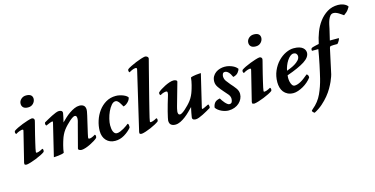

<svg xmlns="http://www.w3.org/2000/svg" viewBox="-94 -1252 3932 2012"><g transform="rotate(-15 1872.0 -246.5)"><path d="M259 -413Q259 -411 253.5 -389.5Q248 -368 239.5 -335Q231 -302 221.5 -263.5Q212 -225 204 -190Q196 -155 190 -128Q184 -101 184 -93V-89Q184 -85 185 -84Q187 -81 195 -81.5Q203 -82 214 -85.5Q225 -89 236.5 -94.5Q248 -100 258 -106Q266 -101 266.5 -89.5Q267 -78 262 -70Q248 -59 221 -45.5Q194 -32 164 -20Q134 -8 105 1Q76 10 58 12Q50 12 41.5 9Q33 6 35 -11L113 -327Q115 -335 116.5 -342.5Q118 -350 113 -352Q108 -354 99.5 -353Q91 -352 79.5 -348Q68 -344 56 -338.5Q44 -333 34 -326Q19 -341 29 -361Q43 -372 70.5 -385.5Q98 -399 128 -410.5Q158 -422 186.5 -431Q215 -440 232 -442Q245 -442 253 -434Q261 -426 259 -413ZM160 -619Q160 -648 182.5 -669Q205 -690 237 -690Q304 -690 306 -638Q306 -609 284.5 -586Q263 -563 228 -563Q193 -563 176.5 -578.5Q160 -594 160 -619Z M565 -412Q564 -407 562 -395.5Q560 -384 557 -370Q554 -356 550.5 -341.5Q547 -327 544 -315Q564 -335 588 -357.5Q612 -380 639 -398.5Q666 -417 694 -429.5Q722 -442 749 -442Q778 -442 795.5 -427.5Q813 -413 813 -381Q813 -375 811 -362Q809 -349 803 -322.5Q797 -296 786.5 -251.5Q776 -207 760 -137Q754 -111 752 -98Q750 -85 757 -82Q766 -78 786.5 -85.5Q807 -93 827 -106Q836 -102 836 -90Q836 -82 835 -78Q834 -74 832 -70Q820 -58 798 -44.5Q776 -31 751 -18.5Q726 -6 700.5 2.5Q675 11 656 12Q643 12 630.5 6.5Q618 1 619 -11L684 -259Q686 -267 690.5 -282.5Q695 -298 696 -313Q697 -328 692.5 -339Q688 -350 673 -350Q665 -350 649.5 -340.5Q634 -331 616 -315Q598 -299 579 -279.5Q560 -260 544 -239Q527 -216 515 -191Q503 -166 496 -143Q494 -137 489 -121Q484 -105 479 -85.5Q474 -66 469.5 -44.5Q465 -23 464 -7Q455 -2 439 1.5Q423 5 405.5 7Q388 9 373 10Q358 11 352 11L437 -341Q440 -354 436 -355Q431 -357 408 -349Q385 -341 362 -330Q357 -335 356 -338Q355 -341 354 -346Q353 -353 354 -357Q355 -361 357 -365Q375 -375 398.5 -388.5Q422 -402 446 -414Q470 -426 491.5 -434.5Q513 -443 527 -443Q531 -443 538 -442Q545 -441 551.5 -438Q558 -435 562 -428.5Q566 -422 565 -412Z M1127 -389Q1103 -389 1081.5 -364Q1060 -339 1043.5 -303Q1027 -267 1017.5 -227.5Q1008 -188 1008 -159Q1008 -143 1010 -125.5Q1012 -108 1017.5 -94Q1023 -80 1032.5 -70.5Q1042 -61 1056 -61Q1073 -61 1093 -69Q1113 -77 1132 -88Q1151 -99 1166 -110Q1181 -121 1188 -127Q1200 -127 1200 -98Q1200 -96 1200 -92Q1200 -88 1198 -82Q1166 -44 1119 -16Q1072 12 1019 12Q959 12 923 -27Q887 -66 887 -129Q887 -184 905 -240Q923 -296 956 -341Q989 -386 1036.5 -414Q1084 -442 1144 -442Q1165 -442 1186.5 -437Q1208 -432 1226 -424.5Q1244 -417 1256.5 -407.5Q1269 -398 1272 -389Q1270 -381 1264.5 -370Q1259 -359 1249 -348Q1239 -337 1225.5 -327.5Q1212 -318 1195 -314Q1190 -322 1183 -335Q1176 -348 1167.5 -360Q1159 -372 1149 -380.5Q1139 -389 1127 -389Z M1580 -730Q1580 -729 1573 -702.5Q1566 -676 1555 -633Q1544 -590 1530 -535Q1516 -480 1501 -422Q1486 -364 1472 -308Q1458 -252 1446.5 -206Q1435 -160 1428 -129.5Q1421 -99 1421 -93Q1421 -91 1420.5 -88.5Q1420 -86 1422 -84Q1424 -81 1432 -81.5Q1440 -82 1451 -85.5Q1462 -89 1473.5 -94.5Q1485 -100 1495 -106Q1503 -101 1503.5 -89.5Q1504 -78 1499 -70Q1485 -59 1460 -45.5Q1435 -32 1407 -20Q1379 -8 1351.5 1Q1324 10 1306 12Q1298 12 1289.5 9Q1281 6 1283 -11L1431 -644Q1432 -648 1433 -653Q1434 -658 1433.5 -661.5Q1433 -665 1430 -667.5Q1427 -670 1419 -670Q1405 -670 1385.5 -662Q1366 -654 1349 -643Q1334 -658 1344 -678Q1358 -689 1385.5 -702.5Q1413 -716 1443 -728.5Q1473 -741 1501.5 -750Q1530 -759 1547 -761Q1560 -761 1571 -752Q1582 -743 1580 -730Z M1856 -18Q1857 -23 1859 -36Q1861 -49 1864 -65Q1867 -81 1870.5 -97Q1874 -113 1877 -125Q1857 -105 1833 -81Q1809 -57 1782 -36.5Q1755 -16 1727 -2.5Q1699 11 1672 11Q1643 11 1625.5 -3Q1608 -17 1608 -49Q1608 -55 1613.5 -81Q1619 -107 1628 -142.5Q1637 -178 1648.5 -218Q1660 -258 1671 -293Q1687 -342 1674 -348Q1665 -352 1643 -346.5Q1621 -341 1601 -328Q1593 -333 1591.5 -342.5Q1590 -352 1594 -360Q1606 -372 1628 -386Q1650 -400 1675 -412.5Q1700 -425 1725 -433.5Q1750 -442 1770 -442Q1783 -442 1795.5 -436.5Q1808 -431 1807 -419L1737 -171Q1735 -163 1731 -147.5Q1727 -132 1725.5 -117Q1724 -102 1728.5 -91Q1733 -80 1748 -80Q1756 -80 1771.5 -89.5Q1787 -99 1805 -115Q1823 -131 1842 -150.5Q1861 -170 1877 -191Q1894 -214 1906 -239Q1918 -264 1925 -287Q1927 -293 1932 -309Q1937 -325 1942 -345Q1947 -365 1951 -386Q1955 -407 1956 -424Q1965 -429 1981 -432.5Q1997 -436 2014.5 -438Q2032 -440 2047 -441Q2062 -442 2068 -442L1984 -89Q1981 -76 1985 -75Q1990 -73 2012 -83.5Q2034 -94 2057 -105Q2062 -100 2063 -94.5Q2064 -89 2065 -84Q2066 -77 2065 -73Q2064 -69 2062 -65Q2044 -54 2021 -41Q1998 -28 1974.5 -16Q1951 -4 1929.5 4Q1908 12 1894 12Q1890 12 1883 11.5Q1876 11 1869.5 8Q1863 5 1859 -1Q1855 -7 1856 -18Z M2283 -349Q2283 -320 2300 -296Q2317 -272 2337 -249Q2364 -220 2386.5 -189.5Q2409 -159 2409 -125Q2409 -98 2397 -73Q2385 -48 2364 -29Q2343 -10 2313.5 1Q2284 12 2249 12Q2231 12 2211 7Q2191 2 2173 -6.5Q2155 -15 2139.5 -27Q2124 -39 2114 -54Q2116 -81 2132 -103.5Q2148 -126 2191 -134Q2197 -123 2207 -108.5Q2217 -94 2228.5 -81Q2240 -68 2252 -59Q2264 -50 2274 -50Q2295 -50 2302 -66Q2309 -82 2309 -99Q2309 -126 2289.5 -149.5Q2270 -173 2249 -196Q2223 -225 2201.5 -255.5Q2180 -286 2180 -318Q2180 -351 2193.5 -374.5Q2207 -398 2228 -413Q2249 -428 2274.5 -435Q2300 -442 2324 -442Q2350 -442 2372.5 -436Q2395 -430 2412.5 -421.5Q2430 -413 2442 -403Q2454 -393 2460 -385Q2458 -367 2440 -345Q2422 -323 2386 -315Q2369 -354 2350.5 -371.5Q2332 -389 2314 -389Q2295 -389 2289 -374.5Q2283 -360 2283 -349Z M2729 -413Q2729 -411 2723.5 -389.5Q2718 -368 2709.5 -335Q2701 -302 2691.5 -263.5Q2682 -225 2674 -190Q2666 -155 2660 -128Q2654 -101 2654 -93V-89Q2654 -85 2655 -84Q2657 -81 2665 -81.5Q2673 -82 2684 -85.5Q2695 -89 2706.5 -94.5Q2718 -100 2728 -106Q2736 -101 2736.5 -89.5Q2737 -78 2732 -70Q2718 -59 2691 -45.5Q2664 -32 2634 -20Q2604 -8 2575 1Q2546 10 2528 12Q2520 12 2511.5 9Q2503 6 2505 -11L2583 -327Q2585 -335 2586.5 -342.5Q2588 -350 2583 -352Q2578 -354 2569.5 -353Q2561 -352 2549.5 -348Q2538 -344 2526 -338.5Q2514 -333 2504 -326Q2489 -341 2499 -361Q2513 -372 2540.5 -385.5Q2568 -399 2598 -410.5Q2628 -422 2656.5 -431Q2685 -440 2702 -442Q2715 -442 2723 -434Q2731 -426 2729 -413ZM2630 -619Q2630 -648 2652.5 -669Q2675 -690 2707 -690Q2774 -690 2776 -638Q2776 -609 2754.5 -586Q2733 -563 2698 -563Q2663 -563 2646.5 -578.5Q2630 -594 2630 -619Z M2940 -184Q2938 -176 2938 -156Q2938 -136 2942.5 -115Q2947 -94 2957.5 -77.5Q2968 -61 2986 -61Q3012 -61 3046.5 -78.5Q3081 -96 3135 -142Q3146 -136 3150 -125Q3154 -114 3152 -103Q3135 -80 3111 -59Q3087 -38 3059.5 -22.5Q3032 -7 3004 2.5Q2976 12 2953 12Q2917 12 2891 -1Q2865 -14 2848.5 -35Q2832 -56 2824.5 -83.5Q2817 -111 2817 -140Q2817 -208 2841.5 -264Q2866 -320 2904 -359.5Q2942 -399 2987 -420.5Q3032 -442 3073 -442Q3110 -442 3134 -434.5Q3158 -427 3172 -415Q3186 -403 3192 -389Q3198 -375 3198 -362Q3198 -313 3134.5 -271.5Q3071 -230 2940 -184ZM3057 -389Q3039 -389 3021 -374Q3003 -359 2988 -336Q2973 -313 2962 -285Q2951 -257 2947 -232Q2960 -237 2985.5 -247Q3011 -257 3036 -272Q3061 -287 3079.5 -307Q3098 -327 3098 -351Q3098 -365 3088 -377Q3078 -389 3057 -389Z M3322 -366H3253Q3250 -386 3255.5 -391Q3261 -396 3264 -398Q3268 -400 3279.5 -403Q3291 -406 3303.5 -409Q3316 -412 3326 -414Q3336 -416 3337 -416Q3341 -417 3342 -423Q3353 -480 3376 -540Q3399 -600 3435.5 -648.5Q3472 -697 3522.5 -728.5Q3573 -760 3640 -760Q3653 -760 3668 -757.5Q3683 -755 3697.5 -749.5Q3712 -744 3724.5 -735.5Q3737 -727 3744 -714Q3739 -705 3724.5 -684Q3710 -663 3675 -639Q3666 -645 3654 -653.5Q3642 -662 3628.5 -670.5Q3615 -679 3600 -684.5Q3585 -690 3571 -690Q3550 -690 3536.5 -674Q3523 -658 3514 -634.5Q3505 -611 3499.5 -585Q3494 -559 3490 -540L3462 -422H3560Q3560 -414 3551.5 -397Q3543 -380 3529 -366Q3504 -366 3487 -366Q3470 -366 3459 -364Q3451 -363 3448 -358Q3445 -353 3443 -347L3384 -75Q3383 -71 3376.5 -51Q3370 -31 3357 -2Q3344 27 3323.5 63Q3303 99 3273 135.5Q3243 172 3203.5 207Q3164 242 3113 268Q3105 265 3099 257.5Q3093 250 3091 248Q3086 243 3092 236.5Q3098 230 3104 225Q3171 170 3205.5 94.5Q3240 19 3260 -63Q3265 -84 3274 -123Q3283 -162 3292 -205.5Q3301 -249 3309 -291Q3317 -333 3321 -359Z"/></g></svg>

Font: Lusitana
Style: Bold Italic
Weight: 700
Designer: Ana Paula Megda
Foundry: Ana Paula Megda
Version: Version 1.000; ttfautohint (v1.1) -l 8 -r 50 -G 200 -x 14 -D